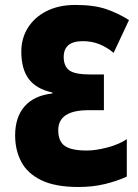

<svg xmlns="http://www.w3.org/2000/svg" viewBox="-20 -744 557 774"><path d="M284.2 -724.1Q358.9 -724.1 408 -707.3Q457 -690.4 500 -663.1L438 -530.8Q412.6 -552.7 381.6 -565.4Q350.6 -578.1 314 -578.1Q236.8 -578.1 236.8 -514.2Q236.8 -478 258.8 -460.9Q280.8 -443.8 344.2 -443.8H398.9V-299.8H336.9Q214.8 -299.8 214.8 -219.2Q214.8 -174.3 241.2 -155.8Q267.6 -137.2 329.1 -137.2Q366.7 -137.2 413.6 -149.7Q460.4 -162.1 491.2 -183.1V-32.2Q452.6 -14.2 403.3 -2.2Q354 9.8 296.9 9.8Q203.1 9.8 147 -17.3Q90.8 -44.4 65.9 -91.6Q41 -138.7 41 -198.2Q41 -271.5 79.1 -315.2Q117.2 -358.9 190.9 -367.2V-371.1Q126.5 -385.3 96.2 -425.3Q65.9 -465.3 65.9 -536.1Q65.9 -589.4 92.3 -631.8Q118.7 -674.3 167.7 -699.2Q216.8 -724.1 284.2 -724.1Z"/></svg>

Font: Open Sans Condensed ExtraBold
Style: Regular
Weight: 800
Width: 3
Designer: Monotype Design Team
Foundry: Monotype Imaging Inc.
Version: Version 3.000; ttfautohint (v1.8.4)